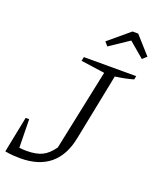

<svg xmlns="http://www.w3.org/2000/svg" viewBox="-159 -971 888 1076"><g transform="rotate(20 284.5 -433.5)"><path d="M2 0 45 -215H66L69 -46Q90 -43 111 -43Q169 -43 204.5 -60Q240 -77 271 -121L372 -603L230 -623L235 -647H547L543 -626Q519 -619 492 -613.5Q465 -608 435 -604L356 -209Q314 8 93 8Q74 8 51.5 6.5Q29 5 2 0ZM476 -875 569 -771 544 -748 453 -825 338 -748 318 -771 442 -875Z"/></g></svg>

Font: Piazzolla Light
Style: Italic
Weight: 300
Italic angle: -11.3°
Designer: Juan Pablo del Peral
Foundry: Huerta Tipografica
Version: Version 1.330